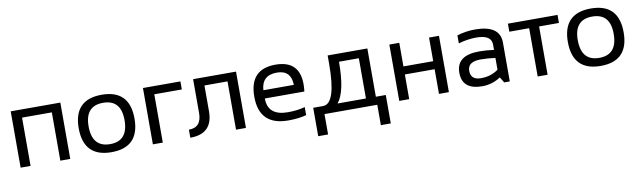

<svg xmlns="http://www.w3.org/2000/svg" viewBox="-41 -1027 5738 1721"><g transform="rotate(-10 2828.0 -166.5)"><path d="M73.2 0V-512.7H524.9V0H434.6V-439.5H163.6V0Z M647 -256.3Q647 -517.6 900.9 -517.6Q1154.8 -517.6 1154.8 -256.3Q1154.8 4.9 900.9 4.9Q647.9 4.9 647 -256.3ZM900.9 -68.4Q1064.5 -68.4 1064.5 -258.3Q1064.5 -444.3 900.9 -444.3Q737.3 -444.3 737.3 -258.3Q737.3 -68.4 900.9 -68.4Z M1276.9 0V-512.7H1617.7V-439.5H1367.2V0Z M1617.7 -73.2Q1733.4 -73.2 1733.4 -205.1V-512.7H2124V0H2033.7V-439.5H1823.7V-205.1Q1823.7 0 1617.7 0Z M2481.9 -512.7Q2700.7 -512.7 2700.7 -296.4Q2700.7 -265.6 2696.3 -230.5H2336.4Q2336.4 -73.2 2520 -73.2Q2607.4 -73.2 2675.3 -92.8V-19.5Q2607.4 0 2510.3 0Q2246.1 0 2246.1 -262.2Q2246.1 -512.7 2481.9 -512.7ZM2336.4 -305.7H2613.8Q2610.8 -440.4 2481.9 -440.4Q2345.2 -440.4 2336.4 -305.7Z M2970.7 -73.2H3229V-439.5H3048.3Q3048.3 -166.5 2970.7 -73.2ZM2749 185.5V-73.2H2838.9Q2958 -73.2 2958 -439.5V-512.7H3319.3V-73.2H3409.7V185.5H3319.3V0H2838.9V185.5Z M3519.5 0V-512.7H3609.9V-297.9H3880.9V-512.7H3971.2V0H3880.9V-224.6H3609.9V0Z M4093.3 -154.8Q4093.3 -312.5 4301.3 -312.5Q4368.2 -312.5 4435.1 -302.7V-351.1Q4435.1 -439.5 4296.9 -439.5Q4217.8 -439.5 4134.8 -415V-488.3Q4217.8 -512.7 4296.9 -512.7Q4525.4 -512.7 4525.4 -353.5V0H4474.6L4443.4 -50.8Q4366.7 0 4276.4 0Q4093.3 0 4093.3 -154.8ZM4301.3 -239.3Q4183.6 -239.3 4183.6 -156.2Q4183.6 -73.2 4276.4 -73.2Q4370.1 -73.2 4435.1 -123V-229.5Q4368.2 -239.3 4301.3 -239.3Z M5050.3 -512.7V-439.5H4869.6V0H4779.3V-439.5H4598.6V-512.7Z M5099.1 -256.3Q5099.1 -517.6 5353 -517.6Q5606.9 -517.6 5606.9 -256.3Q5606.9 4.9 5353 4.9Q5100.1 4.9 5099.1 -256.3ZM5353 -68.4Q5516.6 -68.4 5516.6 -258.3Q5516.6 -444.3 5353 -444.3Q5189.5 -444.3 5189.5 -258.3Q5189.5 -68.4 5353 -68.4Z"/></g></svg>

Font: Voltera
Style: Regular
Weight: 400
Designer: Bernd Montag
Version: Version 1.301